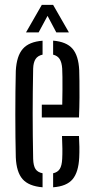

<svg xmlns="http://www.w3.org/2000/svg" viewBox="-20 -776 391 802"><path d="M46 -118.7Q45 -157.6 44.5 -203.8Q44 -249.9 44 -298.6Q44 -347.2 44.5 -393.9Q45 -440.5 46 -480.1Q49.3 -542.4 75.4 -572Q101.4 -601.7 157.8 -605.9V-547.8Q137.8 -543.4 128.6 -529.4Q119.4 -515.4 118.5 -489.6Q117.5 -437.4 117 -391.4Q116.5 -345.4 116.5 -301.2Q116.5 -256.9 117 -210.8Q117.5 -164.7 118.5 -112.3Q119.4 -83.4 128.4 -69.8Q137.4 -56.2 157.8 -52.3V6.3Q100 1.6 74.3 -27.8Q48.6 -57.1 46 -118.7ZM201.9 6.3V-52.2Q220.9 -56.4 229.7 -70.3Q238.4 -84.1 239.8 -112.3Q240.8 -130.6 240.6 -154.5Q240.4 -178.4 239 -208H309.9Q311.3 -186.7 311.6 -162.5Q311.9 -138.4 310.9 -118.7Q308.1 -57 283.3 -27.4Q258.6 2.2 201.9 6.3ZM154.6 -285.3V-338.7H240Q240.8 -372.6 240.9 -402.3Q241.1 -432 240.8 -454.5Q240.6 -477 239.8 -489.6Q238.1 -515.2 229.3 -529.2Q220.5 -543.2 201.9 -547.7V-606.2Q257.5 -601.7 282.7 -572.7Q308 -543.7 310.9 -482.5Q311.4 -467.5 311.8 -437.8Q312.3 -408.1 312 -368.8Q311.8 -329.6 309.9 -285.3ZM88.6 -640.6 154.7 -755.8H201.8L267.9 -640.6H215.2L178.6 -709.7L141.3 -640.6Z"/></svg>

Font: Big Shoulders Stencil Thin
Style: Regular
Weight: 100
Designer: Patric King
Foundry: XO Type Co
Version: Version 2.001